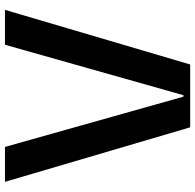

<svg xmlns="http://www.w3.org/2000/svg" viewBox="-26 -740 767 754"><g transform="rotate(90 357.0 -363.5)"><path d="M360.1 -701H354.4L156.2 0H19.2L233.7 -727.3H480.5L694.6 0H557.5Z"/></g></svg>

Font: Riot Sans
Style: Bold
Weight: 600
Designer: Rasmus Andersson
Foundry: rsms
Version: Version 4.001